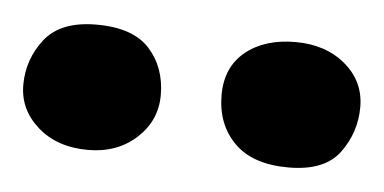

<svg xmlns="http://www.w3.org/2000/svg" viewBox="-72 -700 444 222"><g transform="rotate(5 150.0 -589.5)"><path d="M268.2 -516.4Q226.6 -516.4 205.3 -537.8Q184 -559.2 184 -593.2Q184 -625.6 206.1 -643.6Q228.2 -661.6 264 -661.6Q299.2 -661.6 322.1 -642.2Q345 -622.8 345 -593.2Q345 -563.8 327.6 -540.1Q310.2 -516.4 268.2 -516.4ZM35.6 -516.4Q-0.2 -516.4 -22.8 -536.3Q-45.4 -556.2 -45.4 -584.8Q-45.4 -614.6 -27 -638.1Q-8.6 -661.6 33 -661.6Q75.6 -661.6 94.8 -640.2Q114 -618.8 114 -586.8Q114 -557.2 91.7 -536.8Q69.4 -516.4 35.6 -516.4Z"/></g></svg>

Font: Vollkorn
Style: Regular
Weight: 400
Designer: Friedrich Althausen
Foundry: Friedrich Althausen
Version: Version 4.104